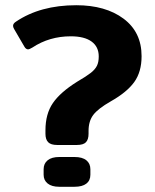

<svg xmlns="http://www.w3.org/2000/svg" viewBox="-20 -715 593 735"><path d="M154 -203V-216Q154 -279 182.5 -320.5Q211 -362 275 -402Q311 -423 327.5 -436Q344 -449 351 -463Q358 -477 358 -499Q358 -536 330.5 -556Q303 -576 251 -576Q169 -576 104 -533Q92 -526 88 -526Q79 -526 73 -537L34 -604Q30 -611 30 -616Q30 -625 41 -632Q134 -695 272 -695Q384 -695 453 -643.5Q522 -592 522 -500Q522 -440 494 -401Q466 -362 404 -327Q355 -299 337 -275Q319 -251 319 -214V-203Q319 -181 309 -170.5Q299 -160 274 -160H199Q175 -160 164.5 -170.5Q154 -181 154 -203ZM147 -46V-67Q147 -89 162.5 -101.5Q178 -114 207 -114H265Q295 -114 310.5 -101.5Q326 -89 326 -67V-46Q326 -24 310.5 -12Q295 0 265 0H207Q178 0 162.5 -12.5Q147 -25 147 -46Z"/></svg>

Font: Mitr Medium
Style: Regular
Weight: 500
Designer: Thanarat Vachiruckul
Foundry: Cadson Demak
Version: Version 1.003